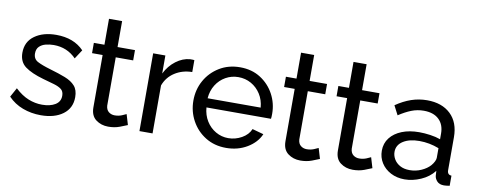

<svg xmlns="http://www.w3.org/2000/svg" viewBox="-61 -977 3158 1269"><g transform="rotate(10 1517.5 -343.0)"><path d="M250 10Q185 10 128 -11.5Q71 -33 30 -76L64 -138Q109 -96 154 -78Q199 -60 246 -60Q300 -60 334 -80.5Q368 -101 368 -141Q368 -170 350.5 -184Q333 -198 301 -207.5Q269 -217 225 -229Q144 -252 101.5 -283.5Q59 -315 59 -376Q59 -450 115.5 -490.5Q172 -531 260 -531Q378 -531 446 -460L406 -399Q345 -462 255 -462Q228 -462 202 -455.5Q176 -449 159 -432.5Q142 -416 142 -386Q142 -349 172 -333Q202 -317 260 -300Q319 -283 362.5 -266Q406 -249 430 -222Q454 -195 454 -147Q454 -73 398 -31.5Q342 10 250 10Z M829 -26Q813 -19 778.5 -6Q744 7 702 7Q654 7 619 -19.5Q584 -46 584 -102V-453H513V-522H584V-696H672V-522H789V-453H672V-129Q674 -101 691 -87.5Q708 -74 731 -74Q757 -74 779 -83Q801 -92 808 -96Z M1187 -445Q1121 -444 1070.5 -411.5Q1020 -379 999 -322V0H911V-522H993V-401Q1020 -455 1064.5 -488.5Q1109 -522 1158 -526Q1168 -526 1175 -526Q1182 -526 1187 -525Z M1493 10Q1415 10 1355 -27Q1295 -64 1261 -126Q1227 -188 1227 -261Q1227 -335 1261 -396Q1295 -457 1355.5 -494Q1416 -531 1494 -531Q1573 -531 1631.5 -493.5Q1690 -456 1722.5 -395.5Q1755 -335 1755 -265Q1755 -243 1753 -231H1320Q1324 -180 1348.5 -140.5Q1373 -101 1412 -78.5Q1451 -56 1496 -56Q1544 -56 1586.5 -80Q1629 -104 1645 -143L1721 -122Q1696 -64 1634 -27Q1572 10 1493 10ZM1317 -292H1673Q1669 -343 1644 -382Q1619 -421 1580 -443Q1541 -465 1494 -465Q1448 -465 1409 -443Q1370 -421 1345.5 -382Q1321 -343 1317 -292Z M2118 -26Q2102 -19 2067.5 -6Q2033 7 1991 7Q1943 7 1908 -19.5Q1873 -46 1873 -102V-453H1802V-522H1873V-696H1961V-522H2078V-453H1961V-129Q1963 -101 1980 -87.5Q1997 -74 2020 -74Q2046 -74 2068 -83Q2090 -92 2097 -96Z M2470 -26Q2454 -19 2419.5 -6Q2385 7 2343 7Q2295 7 2260 -19.5Q2225 -46 2225 -102V-453H2154V-522H2225V-696H2313V-522H2430V-453H2313V-129Q2315 -101 2332 -87.5Q2349 -74 2372 -74Q2398 -74 2420 -83Q2442 -92 2449 -96Z M2511 -151Q2511 -201 2539.5 -237.5Q2568 -274 2618 -294Q2668 -314 2734 -314Q2769 -314 2808 -308.5Q2847 -303 2877 -292V-330Q2877 -390 2841 -424.5Q2805 -459 2739 -459Q2696 -459 2656.5 -443.5Q2617 -428 2573 -399L2541 -461Q2592 -496 2643 -513.5Q2694 -531 2749 -531Q2849 -531 2907 -475.5Q2965 -420 2965 -321V-100Q2965 -69 2993 -68V0Q2980 2 2970.5 3Q2961 4 2955 4Q2924 4 2908.5 -13Q2893 -30 2891 -49L2889 -82Q2855 -38 2800 -14Q2745 10 2691 10Q2639 10 2598 -11.5Q2557 -33 2534 -69.5Q2511 -106 2511 -151ZM2851 -114Q2863 -128 2870 -142.5Q2877 -157 2877 -167V-232Q2813 -257 2745 -257Q2678 -257 2636.5 -230.5Q2595 -204 2595 -158Q2595 -133 2608.5 -109.5Q2622 -86 2648.5 -71Q2675 -56 2714 -56Q2755 -56 2792 -72.5Q2829 -89 2851 -114Z"/></g></svg>

Font: Raleway Medium
Style: Regular
Weight: 500
Designer: Matt McInerney, Pablo Impallari, Rodrigo Fuenzalida
Foundry: Matt McInerney, Pablo Impallari, Rodrigo Fuenzalida
Version: Version 4.026